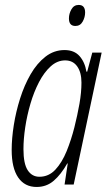

<svg xmlns="http://www.w3.org/2000/svg" viewBox="-20 -741 436 771"><path d="M127 9.8Q79.1 9.8 53 -28.3Q26.9 -66.4 26.9 -138.7Q26.9 -184.6 35.4 -238.5Q43.9 -292.5 60.8 -345.7Q77.6 -398.9 103 -442.9Q128.4 -486.8 162.6 -513.4Q196.8 -540 239.3 -540Q277.8 -540 299.3 -515.9Q320.8 -491.7 327.1 -453.1H330.1L350.6 -529.8H388.2L275.9 0H239.3L252 -84.5H250Q225.1 -40.5 196 -15.4Q167 9.8 127 9.8ZM138.2 -31.2Q175.8 -31.2 202.4 -59.8Q229 -88.4 247.6 -134Q266.1 -179.7 278.8 -230Q291 -278.8 299.1 -324.5Q307.1 -370.1 307.1 -409.2Q307.1 -450.2 290 -474.4Q272.9 -498.5 241.7 -498.5Q210 -498.5 183.6 -474.6Q157.2 -450.7 136.7 -411.4Q116.2 -372.1 102.3 -324.7Q88.4 -277.3 81.3 -229.7Q74.2 -182.1 74.2 -142.1Q74.2 -83.5 91.3 -57.4Q108.4 -31.2 138.2 -31.2ZM282.7 -636.7Q256.8 -636.7 256.8 -667Q256.8 -686 266.8 -703.6Q276.9 -721.2 295.9 -721.2Q321.8 -721.2 321.8 -690.9Q321.8 -671.9 312 -654.3Q302.2 -636.7 282.7 -636.7Z"/></svg>

Font: Open Sans Condensed Light
Style: Italic
Weight: 300
Width: 3
Italic angle: -12°
Designer: Monotype Design Team
Foundry: Monotype Imaging Inc.
Version: Version 3.000; ttfautohint (v1.8.4)